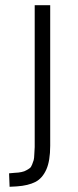

<svg xmlns="http://www.w3.org/2000/svg" viewBox="-20 -548 297 732"><path d="M171.4 -528.3H112.3V-21V12.7Q111.8 23.4 110.8 40Q110.4 54.7 108.4 62.5Q106.4 68.8 102.5 79.1Q98.6 89.4 93.8 92.8Q87.4 97.7 80.6 101.1Q73.7 105.5 62 107.9Q50.8 110.4 37.1 110.8L14.6 112.8L16.6 164.1L44.4 162.6Q87.4 159.7 115.2 145.5Q141.6 131.8 156.7 98.1Q171.4 64.9 171.4 7.8Z"/></svg>

Font: My Font
Style: ExtraLight
Weight: 500
Designer: Vernon Adams
Foundry: newtypography
Version: Version 0.001